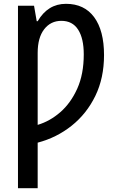

<svg xmlns="http://www.w3.org/2000/svg" viewBox="-20 -744 607 1004"><path d="M325 -724Q421 -724 472.5 -654Q524 -584 524 -456Q524 -336 478.5 -242.5Q433 -149 354.5 -86.5Q276 -24 177 2V240H74V-714H158L172 -633H177Q230 -724 325 -724ZM301 -635Q245 -635 211 -591Q177 -547 177 -467V-91Q241 -110 295.5 -157.5Q350 -205 384 -280.5Q418 -356 418 -460Q418 -543 388.5 -589Q359 -635 301 -635Z"/></svg>

Font: Avrile Sans Condensed Medium
Style: Regular
Weight: 500
Width: 3
Designer: Monotype Design Team
Foundry: Monotype Imaging Inc.
Version: Version 2.001;September 10, 2019;FontCreator 11.5.0.2425 64-